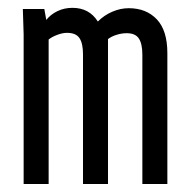

<svg xmlns="http://www.w3.org/2000/svg" viewBox="-20 -460 478 480"><path d="M39.1 -374 37.1 -437.5H90.8L95.7 -410.2Q106.4 -423.8 123.5 -432.1Q140.6 -440.4 161.1 -440.4Q203.1 -440.4 224.6 -406.2Q240.2 -421.9 260.7 -430.7Q281.2 -439.5 301.8 -439.5Q345.7 -439.5 372.1 -411.6Q398.4 -383.8 398.4 -327.1V0H335.9V-323.2Q335.9 -350.6 327.1 -363.8Q318.4 -377 296.9 -377Q284.2 -377 271.5 -373Q258.8 -369.1 250 -362.3V0H187.5V-324.2Q187.5 -351.6 178.7 -364.7Q169.9 -377.9 147.5 -377.9Q136.7 -377.9 123.5 -373Q110.4 -368.2 101.6 -361.3V0H39.1Z"/></svg>

Font: Sudo Variable
Style: Regular
Weight: 400
Monospace: yes
Designer: Jens Kutilek
Foundry: Jens Kutilek
Version: Version 0.040